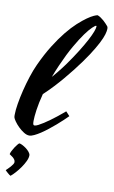

<svg xmlns="http://www.w3.org/2000/svg" viewBox="-145 -762 641 1084"><g transform="rotate(10 175.5 -220.0)"><path d="M80.1 -34.2Q87.9 -34.2 101.3 -41Q114.7 -47.9 130.9 -58.3Q147 -68.8 164.6 -81.5Q182.1 -94.2 197.5 -106.4Q212.9 -118.7 225.1 -128.9Q237.3 -139.2 243.2 -144Q247.6 -139.6 253.7 -132.8Q259.8 -126 265.1 -120.1Q254.4 -109.4 238.3 -94Q222.2 -78.6 203.4 -62.5Q184.6 -46.4 164.3 -30.3Q144 -14.2 124.8 -1.5Q105.5 11.2 88.9 19Q72.3 26.9 61 26.9Q45.9 26.9 29.1 16.1Q12.2 5.4 -2.4 -9Q-17.1 -23.4 -27.3 -38.1Q-37.6 -52.7 -39.1 -60.1Q-40 -63 -40 -67.1Q-40 -71.3 -40 -76.2Q-40 -100.6 -33.9 -137.9Q-27.8 -175.3 -17.6 -217Q-7.3 -258.8 6.1 -300Q19.5 -341.3 34.2 -373Q64 -438 95.5 -488.3Q127 -538.6 157.2 -575.9Q187.5 -613.3 215.3 -638.7Q243.2 -664.1 265.4 -679.7Q287.6 -695.3 303 -702.1Q318.4 -709 324.2 -709Q333.5 -705.6 343 -699Q352.5 -692.4 360.8 -685.1Q369.1 -677.7 375.5 -670.7Q381.8 -663.6 384.8 -660.2Q388.7 -656.2 389.9 -652.6Q391.1 -648.9 391.1 -643.1Q391.1 -631.3 385.3 -610.8Q379.4 -590.3 363.3 -558.8Q347.2 -527.3 318.6 -483.4Q290 -439.5 244.1 -380.9Q222.7 -353.5 198.7 -325.2Q178.2 -300.8 151.4 -272Q124.5 -243.2 96.2 -216.8Q82 -163.1 76.4 -122.1Q70.8 -81.1 70.8 -58.1Q70.8 -43 73.2 -38.6Q75.7 -34.2 80.1 -34.2ZM158.2 -392.1Q149.9 -373.5 142.8 -356Q135.7 -338.4 129.4 -321.3Q144.5 -338.4 157 -354Q169.4 -369.6 178.2 -380.9Q188.5 -394 196.8 -405.8Q231 -453.6 255.9 -493.7Q280.8 -533.7 296.9 -564.2Q313 -594.7 320.6 -615Q328.1 -635.3 328.1 -644Q328.1 -646.5 327.9 -647.7Q327.6 -648.9 325.2 -648.9Q320.8 -648.9 305.2 -634.5Q289.6 -620.1 266.8 -588.9Q244.1 -557.6 216.1 -509Q188 -460.4 158.2 -392.1ZM81.5 137.2Q81.5 151.9 72.5 170.9Q63.5 189.9 50.5 208.5Q37.6 227.1 22.9 243.4Q8.3 259.8 -3.4 269Q-5.4 268.6 -10.5 264.9Q-15.6 261.2 -21 256.3Q-26.4 251.5 -30.8 247.3Q-35.2 243.2 -35.6 242.2Q-31.2 238.3 -24.4 231.4Q-17.6 224.6 -11 217.3Q-4.4 210 0.5 202.4Q5.4 194.8 5.4 189.5Q5.4 181.2 0.7 174.6Q-3.9 168 -10 163.1Q-16.1 158.2 -21.7 154.8Q-27.3 151.4 -29.3 149.4Q-27.8 141.1 -22.2 130.1Q-16.6 119.1 -9.8 108.6Q-2.9 98.1 3.7 90.1Q10.3 82 13.7 80.1Q20 80.1 31.2 85.7Q42.5 91.3 53.7 99.6Q64.9 107.9 73.2 118.2Q81.5 128.4 81.5 137.2Z"/></g></svg>

Font: Yesteryear
Style: Regular
Weight: 400
Designer: Astigmatic (AOETI)
Foundry: Astigmatic (AOETI)
Version: Version 1.000